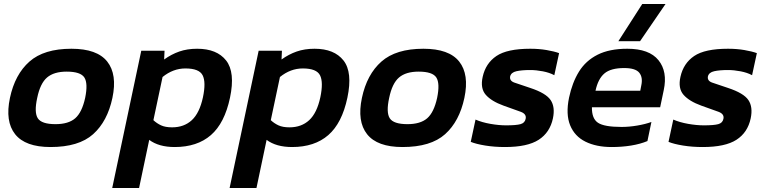

<svg xmlns="http://www.w3.org/2000/svg" viewBox="-20 -729 3858 965"><path d="M234 10Q107 10 56 -54.5Q5 -119 30 -237Q55 -355 128 -419.5Q201 -484 339 -484Q468 -484 519 -419.5Q570 -355 545 -237Q520 -119 448 -54.5Q376 10 234 10ZM259 -105Q324 -105 358 -134.5Q392 -164 408 -237Q423 -310 404 -339.5Q385 -369 315 -369Q251 -369 216.5 -339.5Q182 -310 167 -237Q151 -164 170 -134.5Q189 -105 259 -105Z M544 216 690 -474H807L805 -430Q841 -456 881 -470Q921 -484 971 -484Q1070 -484 1116.5 -425Q1163 -366 1136 -238Q1109 -110 1040 -50Q971 10 858 10Q778 10 730 -26L679 216ZM845 -89Q905 -89 944 -125Q983 -161 1000 -240Q1016 -316 998.5 -350.5Q981 -385 912 -385Q850 -385 797 -342L751 -125Q768 -109 789.5 -99Q811 -89 845 -89Z M1134 216 1280 -474H1397L1395 -430Q1431 -456 1471 -470Q1511 -484 1561 -484Q1660 -484 1706.5 -425Q1753 -366 1726 -238Q1699 -110 1630 -50Q1561 10 1448 10Q1368 10 1320 -26L1269 216ZM1435 -89Q1495 -89 1534 -125Q1573 -161 1590 -240Q1606 -316 1588.5 -350.5Q1571 -385 1502 -385Q1440 -385 1387 -342L1341 -125Q1358 -109 1379.5 -99Q1401 -89 1435 -89Z M2003 10Q1876 10 1825 -54.5Q1774 -119 1799 -237Q1824 -355 1897 -419.5Q1970 -484 2108 -484Q2237 -484 2288 -419.5Q2339 -355 2314 -237Q2289 -119 2217 -54.5Q2145 10 2003 10ZM2028 -105Q2093 -105 2127 -134.5Q2161 -164 2177 -237Q2192 -310 2173 -339.5Q2154 -369 2084 -369Q2020 -369 1985.5 -339.5Q1951 -310 1936 -237Q1920 -164 1939 -134.5Q1958 -105 2028 -105Z M2518 10Q2465 10 2419 2.5Q2373 -5 2346 -16L2370 -128Q2402 -114 2444.5 -106.5Q2487 -99 2524 -99Q2574 -99 2596 -105Q2618 -111 2622 -132Q2627 -156 2597.5 -167Q2568 -178 2511 -198Q2450 -220 2421.5 -252.5Q2393 -285 2406 -343Q2421 -411 2475 -447.5Q2529 -484 2645 -484Q2689 -484 2727 -477.5Q2765 -471 2790 -462L2766 -351Q2742 -364 2708.5 -370.5Q2675 -377 2645 -377Q2602 -377 2575.5 -371Q2549 -365 2544 -345Q2540 -323 2565 -314Q2590 -305 2645 -287Q2724 -261 2747.5 -226Q2771 -191 2759 -134Q2744 -63 2687.5 -26.5Q2631 10 2518 10Z M3088 -522 3208 -709H3325L3197 -522ZM3054 10Q2977 10 2922.5 -17Q2868 -44 2845.5 -99.5Q2823 -155 2840 -238Q2856 -314 2890 -369Q2924 -424 2983.5 -454Q3043 -484 3133 -484Q3243 -484 3289.5 -426.5Q3336 -369 3316 -276L3298 -190H2955Q2954 -133 2985.5 -112Q3017 -91 3104 -91Q3142 -91 3183 -98Q3224 -105 3254 -116L3234 -20Q3198 -5 3152 2.5Q3106 10 3054 10ZM2973 -273H3198L3203 -299Q3212 -340 3193 -363.5Q3174 -387 3117 -387Q3050 -387 3018 -360Q2986 -333 2973 -273Z M3512 10Q3459 10 3413 2.5Q3367 -5 3340 -16L3364 -128Q3396 -114 3438.5 -106.5Q3481 -99 3518 -99Q3568 -99 3590 -105Q3612 -111 3616 -132Q3621 -156 3591.5 -167Q3562 -178 3505 -198Q3444 -220 3415.5 -252.5Q3387 -285 3400 -343Q3415 -411 3469 -447.5Q3523 -484 3639 -484Q3683 -484 3721 -477.5Q3759 -471 3784 -462L3760 -351Q3736 -364 3702.5 -370.5Q3669 -377 3639 -377Q3596 -377 3569.5 -371Q3543 -365 3538 -345Q3534 -323 3559 -314Q3584 -305 3639 -287Q3718 -261 3741.5 -226Q3765 -191 3753 -134Q3738 -63 3681.5 -26.5Q3625 10 3512 10Z"/></svg>

Font: Kanit Medium
Style: Italic
Weight: 500
Italic angle: -12°
Designer: Katatrad Team
Foundry: CadsonDemak
Version: Version 2.000; ttfautohint (v1.8.3)